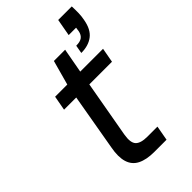

<svg xmlns="http://www.w3.org/2000/svg" viewBox="-228 -811 881 881"><g transform="rotate(-45 213.0 -370.0)"><path d="M221 0Q170 0 138.5 -16Q107 -32 96.5 -66.5Q86 -101 96 -154L144 -430H65L78 -501H157L190 -621H263L241 -501H389L376 -430H229L180 -154Q172 -107 188.5 -89.5Q205 -72 248 -72H313L300 0ZM305 -558 312 -598Q338 -598 350.5 -607.5Q363 -617 367 -636L370 -657H322L337 -740H425Q426 -714 425.5 -695Q425 -676 421 -656Q412 -604 382 -581Q352 -558 305 -558Z"/></g></svg>

Font: DM Sans 18pt
Style: Italic
Weight: 400
Italic angle: -10°
Designer: Colophon Foundry, Jonny Pinhorn
Foundry: Colophon Foundry
Version: Version 4.004;gftools[0.9.30]